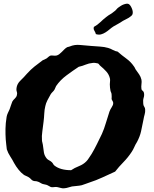

<svg xmlns="http://www.w3.org/2000/svg" viewBox="-20 -1002 853 1061"><path d="M629.9 -716.8Q653.3 -696.3 678.2 -678.2Q703.1 -660.2 719.7 -635.7Q723.6 -630.9 726.1 -625Q728.5 -619.1 732.4 -614.3Q740.2 -603.5 749 -590.8Q757.8 -578.1 761.7 -561.5Q763.7 -549.8 761.7 -536.6Q759.8 -523.4 761.7 -509.8Q762.7 -503.9 768.1 -500.5Q773.4 -497.1 775.4 -489.3Q778.3 -475.6 773.9 -461.9Q769.5 -448.2 771.5 -430.7Q771.5 -419.9 776.9 -412.6Q782.2 -405.3 782.2 -396.5Q783.2 -382.8 779.3 -369.6Q775.4 -356.4 773.4 -343.8Q765.6 -303.7 759.3 -275.4Q752.9 -247.1 737.3 -217.8Q728.5 -204.1 722.2 -189.5Q715.8 -174.8 708 -163.1Q687.5 -131.8 662.1 -106Q636.7 -80.1 616.2 -53.7Q579.1 -37.1 545.9 -21.5Q512.7 -5.9 470.7 7.8Q460.9 10.7 451.7 14.6Q442.4 18.6 431.6 21.5Q418.9 24.4 405.3 25.4Q391.6 26.4 377.9 28.3Q368.2 30.3 358.4 33.7Q348.6 37.1 337.9 38.1Q327.1 40 317.9 37.1Q308.6 34.2 297.9 32.2Q290 30.3 280.8 31.7Q271.5 33.2 263.7 32.2Q258.8 31.2 253.9 27.8Q249 24.4 242.2 21.5Q236.3 18.6 229 17.6Q221.7 16.6 215.8 14.6Q208 11.7 201.2 7.3Q194.3 2.9 186.5 1Q180.7 -1 174.8 -1Q168.9 -1 164.1 -2.9Q157.2 -4.9 151.9 -11.2Q146.5 -17.6 138.7 -22.5Q130.9 -27.3 123 -30.3Q115.2 -33.2 110.4 -37.1Q96.7 -46.9 82.5 -64.5Q68.4 -82 57.6 -101.6Q48.8 -119.1 36.6 -137.7Q24.4 -156.2 17.6 -176.8Q15.6 -188.5 14.6 -202.6Q13.7 -216.8 11.7 -231.4Q9.8 -259.8 10.3 -290Q10.7 -320.3 16.6 -356.4Q18.6 -367.2 23.4 -377.4Q28.3 -387.7 33.2 -398.4Q37.1 -409.2 40.5 -419.9Q43.9 -430.7 47.9 -440.4Q52.7 -449.2 61.5 -457Q70.3 -464.8 73.2 -475.6Q76.2 -486.3 72.8 -495.1Q69.3 -503.9 71.3 -515.6Q74.2 -539.1 93.3 -557.1Q112.3 -575.2 128.9 -594.7Q150.4 -618.2 169.9 -633.8Q189.5 -649.4 215.8 -668.9Q219.7 -670.9 226.1 -673.3Q232.4 -675.8 238.3 -679.7Q243.2 -683.6 248 -688Q252.9 -692.4 256.8 -694.3Q265.6 -696.3 274.9 -694.8Q284.2 -693.4 293 -695.3Q300.8 -697.3 308.1 -703.1Q315.4 -709 322.3 -715.8Q329.1 -722.7 335.9 -729.5Q342.8 -736.3 349.6 -740.2Q352.5 -742.2 356.9 -742.7Q361.3 -743.2 365.2 -745.1Q392.6 -756.8 423.3 -753.4Q454.1 -750 485.4 -748Q508.8 -746.1 532.7 -744.6Q556.6 -743.2 577.1 -737.3Q590.8 -733.4 603.5 -726.1Q616.2 -718.8 629.9 -716.8ZM458 -111.3Q464.8 -118.2 471.7 -129.4Q478.5 -140.6 486.3 -151.4Q502 -177.7 515.6 -205.6Q529.3 -233.4 543 -261.7Q555.7 -290 564.9 -321.8Q574.2 -353.5 585 -385.7Q588.9 -396.5 597.2 -409.2Q605.5 -421.9 605.5 -430.7Q606.4 -437.5 602.1 -443.8Q597.7 -450.2 596.7 -455.1Q596.7 -461.9 597.2 -467.3Q597.7 -472.7 596.7 -478.5Q596.7 -484.4 594.7 -489.3Q592.8 -494.1 590.8 -499Q588.9 -507.8 587.9 -517.6Q586.9 -527.3 586.9 -536.1Q586.9 -543.9 587.9 -551.3Q588.9 -558.6 587.9 -566.4Q583 -589.8 567.4 -606.9Q551.8 -624 536.1 -636.7Q531.2 -640.6 528.3 -645Q525.4 -649.4 521.5 -651.4Q514.6 -653.3 506.3 -654.3Q498 -655.3 492.2 -654.3Q470.7 -652.3 453.6 -645Q436.5 -637.7 415 -632.8Q383.8 -612.3 348.1 -585.9Q312.5 -559.6 290 -526.4Q287.1 -521.5 285.6 -516.6Q284.2 -511.7 281.2 -506.8Q276.4 -499 270.5 -493.7Q264.6 -488.3 259.8 -480.5Q251 -465.8 242.2 -448.2Q233.4 -430.7 230.5 -416Q225.6 -396.5 224.6 -374Q223.6 -351.6 220.7 -329.1Q217.8 -301.8 213.9 -275.9Q210 -250 211.9 -227.5Q211.9 -221.7 213.9 -215.3Q215.8 -209 216.8 -202.1Q219.7 -176.8 222.7 -159.2Q225.6 -141.6 238.3 -126Q243.2 -120.1 252 -115.7Q260.7 -111.3 266.6 -105.5Q271.5 -100.6 273.9 -95.7Q276.4 -90.8 281.2 -86.9Q313.5 -61.5 373 -61.5Q391.6 -74.2 416.5 -84Q441.4 -93.8 458 -111.3ZM509.8 -813.5Q507.8 -822.3 501.5 -832.5Q495.1 -842.8 499 -853.5Q518.6 -864.3 533.7 -878.9Q548.8 -893.6 567.4 -908.2Q581.1 -918.9 588.9 -922.9Q596.7 -926.8 609.4 -937.5Q617.2 -942.4 622.6 -949.2Q627.9 -956.1 634.8 -960.9Q640.6 -964.8 647.9 -969.7Q655.3 -974.6 663.6 -977.5Q671.9 -980.5 679.2 -981.4Q686.5 -982.4 691.4 -979.5Q700.2 -974.6 708 -957Q715.8 -939.5 712.9 -925.8Q711.9 -919.9 706.1 -914.6Q700.2 -909.2 692.4 -904.3Q684.6 -899.4 675.3 -895Q666 -890.6 659.2 -886.7Q643.6 -876 632.3 -870.1Q621.1 -864.3 606.4 -855.5Q594.7 -847.7 584.5 -838.9Q574.2 -830.1 562.5 -822.8Q550.8 -815.4 538.1 -812Q525.4 -808.6 509.8 -813.5Z"/></svg>

Font: Trade Winds
Style: Regular
Weight: 400
Designer: Squid
Foundry: Font Diner, Inc DBA Sideshow
Version: Version 1.000